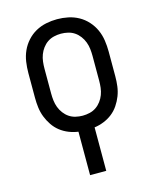

<svg xmlns="http://www.w3.org/2000/svg" viewBox="-112 -605 724 896"><g transform="rotate(-15 250.0 -156.5)"><path d="M211 215V5Q188 2 165.5 -7Q143 -16 124.5 -30.5Q106 -45 92.5 -65Q79 -85 70.5 -107Q62 -129 59 -152.5Q56 -176 56 -200V-320Q56 -347 60 -374Q64 -401 75 -425.5Q86 -450 104.5 -470.5Q123 -491 146.5 -504Q170 -517 196.5 -522.5Q223 -528 250 -528Q277 -528 303.5 -522.5Q330 -517 353.5 -504Q377 -491 395.5 -470.5Q414 -450 425 -425.5Q436 -401 440 -374Q444 -347 444 -320V-200Q444 -176 441 -152.5Q438 -129 429.5 -107Q421 -85 407.5 -65Q394 -45 375.5 -30.5Q357 -16 334.5 -7Q312 2 289 5V215ZM250 -62Q267 -62 284 -66Q301 -70 315 -79.5Q329 -89 339.5 -103Q350 -117 356 -133Q362 -149 364 -166Q366 -183 366 -200V-320Q366 -337 364 -354Q362 -371 356 -387Q350 -403 339.5 -417Q329 -431 315 -440.5Q301 -450 284 -454Q267 -458 250 -458Q233 -458 216 -454Q199 -450 185 -440.5Q171 -431 160.5 -417Q150 -403 144 -387Q138 -371 136 -354Q134 -337 134 -320V-200Q134 -183 136 -166Q138 -149 144 -133Q150 -117 160.5 -103Q171 -89 185 -79.5Q199 -70 216 -66Q233 -62 250 -62Z"/></g></svg>

Font: Huly
Style: Regular
Weight: 400
Designer: Belleve Invis
Foundry: Belleve Invis
Version: Version 33.2.5; ttfautohint (v1.8.4)